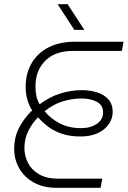

<svg xmlns="http://www.w3.org/2000/svg" viewBox="-20 -900 612 920"><path d="M251 0Q187 0 141 -26Q95 -52 71.5 -94.5Q48 -137 48 -185Q48 -243 71.5 -288Q95 -333 134 -371Q120 -393 111.5 -421.5Q103 -450 103 -484Q103 -549 132 -598Q161 -647 213.5 -673.5Q266 -700 336 -700H572L564 -656H329Q244 -656 197 -609Q150 -562 150 -487Q150 -460 154.5 -439.5Q159 -419 170 -400Q217 -436 269 -452Q321 -468 372 -468Q413 -468 446.5 -457Q480 -446 500 -423Q520 -400 520 -363Q520 -333 502 -306Q484 -279 449.5 -262.5Q415 -246 366 -246Q313 -246 274 -260Q235 -274 207.5 -295.5Q180 -317 162 -338Q133 -308 115 -271.5Q97 -235 97 -190Q97 -154 114 -120Q131 -86 167 -65Q203 -44 258 -44H470L462 0ZM368 -286Q414 -286 444 -306.5Q474 -327 474 -361Q474 -396 444.5 -412Q415 -428 370 -428Q326 -428 281 -414.5Q236 -401 194 -367Q222 -332 266 -309Q310 -286 368 -286ZM336 -757 256 -880H304L384 -757Z"/></svg>

Font: MuseoModerno Thin ExtraLight
Style: Italic
Weight: 250
Italic angle: -9°
Version: Version 1.003